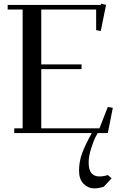

<svg xmlns="http://www.w3.org/2000/svg" viewBox="-20 -729 677 1052"><path d="M22 -676.8V-702.1H532.2L534.2 -709L561 -702.1L532.2 -559.1L506.8 -564V-676.8H206.1V-376H426.8V-350.1H206.1V-25.9H524.9L570.8 -143.1L598.1 -138.2L570.8 0H515.1Q509.8 9.3 501.5 25.4Q493.2 41.5 479.5 84Q465.8 126.5 465.8 160.2Q465.8 201.7 481 219.7Q496.1 237.8 524.9 237.8Q548.3 237.8 570.8 230L591.8 248L548.8 293.9Q522 303.2 496.1 303.2Q463.4 303.2 438.2 278.3Q413.1 253.4 413.1 206.1Q413.1 155.8 430.2 109.9Q447.3 64 482.9 0H58.1V-25.9H104V-676.8Z"/></svg>

Font: Dehuti
Style: Bold
Weight: 700
Version: Version 1.2